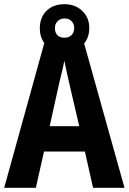

<svg xmlns="http://www.w3.org/2000/svg" viewBox="-20 -896 614 916"><path d="M424 0 385 -173H190L151 0H0L198 -715H374L574 0ZM314 -483Q306 -517 299.5 -547Q293 -577 287 -606Q284 -589 278.5 -566Q273 -543 267.5 -520.5Q262 -498 259 -484L217 -294H358ZM288 -647Q234 -647 202 -678.5Q170 -710 170 -761Q170 -813 202 -844.5Q234 -876 288 -876Q339 -876 372.5 -844Q406 -812 406 -762Q406 -712 373 -679.5Q340 -647 288 -647ZM288 -716Q308 -716 321 -728.5Q334 -741 334 -762Q334 -782 321.5 -795Q309 -808 288 -808Q268 -808 255 -795Q242 -782 242 -762Q242 -741 253.5 -728.5Q265 -716 288 -716Z"/></svg>

Font: Noto Sans Sinhala UI Condensed
Style: Bold
Weight: 700
Width: 3
Designer: Jelle Bosma - Monotype Design Team
Foundry: Monotype Imaging Inc.
Version: Version 2.006; ttfautohint (v1.8.4.7-5d5b)